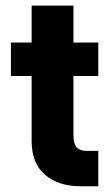

<svg xmlns="http://www.w3.org/2000/svg" viewBox="-20 -648 380 668"><path d="M322 -123V0H259Q183.5 0 136.8 -39.8Q90 -79.5 90 -158.5V-383.5H18V-500H90V-628.5H235.5V-500H322V-383.5H235.5V-178.5Q235.5 -147.5 247.2 -135.2Q259 -123 280.5 -123Z"/></svg>

Font: Overused Grotesk
Style: Bold
Weight: 710
Version: Version 0.004